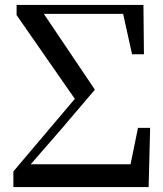

<svg xmlns="http://www.w3.org/2000/svg" viewBox="-20 -755 659 775"><path d="M34 0H580L586 -239H537L507 -92H104L225 -231L363 -393L157 -699H477L513 -536H561L559 -735H47V-694L282 -356L34 -63Z"/></svg>

Font: Noto Serif JP SemiBold
Style: Regular
Weight: 600
Designer: Ryoko NISHIZUKA 西塚涼子 (kana & ideographs); Frank Grießhammer (Latin, Greek & Cyrillic); Wenlong ZHANG 张文龙 (bopomofo); San
Foundry: Adobe
Version: Version 2.001;hotconv 1.1.0;makeotfexe 2.6.0